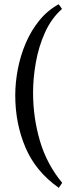

<svg xmlns="http://www.w3.org/2000/svg" viewBox="-20 -710 332 904"><path d="M272.9 150.9 256.8 174.3Q147.9 97.7 99.9 -15.6Q51.8 -128.9 51.8 -260.7Q51.8 -321.3 64 -384.8Q76.2 -448.2 101.3 -507.1Q126.5 -565.9 165 -613.5Q203.6 -661.1 256.3 -689.9L272 -668Q222.2 -624 192.1 -557.6Q162.1 -491.2 148.9 -416.7Q135.7 -342.3 135.7 -273.9Q135.7 -156.2 168 -46.6Q200.2 63 272.9 150.9Z"/></svg>

Font: Namdhinggo Medium
Style: Regular
Weight: 500
Designer: Victor Gaultney
Foundry: SIL International
Version: Version 3.001